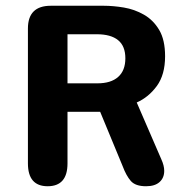

<svg xmlns="http://www.w3.org/2000/svg" viewBox="-20 -639 659 667"><path d="M214.5 -520V-349.5H318.5Q365.5 -349.5 390.5 -371.8Q415.5 -394 415.5 -436.5Q415.5 -479 390.2 -499.5Q365 -520 316.5 -520ZM77 -71.5V-540Q77 -619 156.5 -619H340.5Q373.5 -619 410.5 -612.8Q447.5 -606.5 480 -588Q512.5 -569.5 533 -535Q553.5 -500.5 553.5 -443.5Q553.5 -379.5 524.8 -340.2Q496 -301 455 -283L540.5 -85.5Q545.5 -74.5 548 -64.5Q550.5 -54.5 550.5 -45.5Q550.5 -21 534.2 -6.5Q518 8 487.5 8Q450.5 8 434.5 -10.2Q418.5 -28.5 406 -62L328 -250.5H214.5V-71.5Q214.5 8 145.5 8Q77 8 77 -71.5Z"/></svg>

Font: Sono ExtraLight Monospace SemiBold
Style: Regular
Weight: 600
Version: Version 2.112